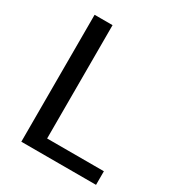

<svg xmlns="http://www.w3.org/2000/svg" viewBox="-168 -809 849 917"><g transform="rotate(30 256.5 -350.0)"><path d="M498 -75V0H86V-700H185V-75Z"/></g></svg>

Font: Krub Medium
Style: Regular
Weight: 500
Designer: Ekaluck Peanpanawate
Foundry: Cadson Demak Co.,Ltd.
Version: Version 1.000; ttfautohint (v1.6)